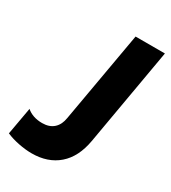

<svg xmlns="http://www.w3.org/2000/svg" viewBox="-187 -790 791 889"><g transform="rotate(30 208.5 -345.5)"><path d="M-11.8 -18.6 14.2 -164.4Q29.2 -151.2 50 -143.9Q70.8 -136.6 97.2 -136.6Q135.2 -136.6 158 -156.9Q180.8 -177.2 186.8 -215L272 -700H428.8L338.2 -179.8Q322 -87.2 266.7 -39.1Q211.4 9 125.2 9Q92.2 9 55 1.6Q17.8 -5.8 -11.8 -18.6Z"/></g></svg>

Font: Fixel Italic Variable 20240409 Display Thin
Style: Italic
Weight: 100
Italic angle: -10°
Designer: AlfaBravo + MacPaw
Foundry: Kyrylo Tkachov, Marchela Mozhyna, Serhii Makarenko, Maria Weinstein, Zakhar Kryvoshyya
Version: Version 1.211;Glyphs 3.2 (3225)